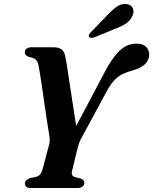

<svg xmlns="http://www.w3.org/2000/svg" viewBox="-20 -935 762 955"><path d="M331 -255.5 508.5 -591Q536 -639.5 560 -667.2Q584 -695 608 -706.5Q632 -718 658.5 -718Q690 -718 706 -702.5Q722 -687 722 -664Q722 -634.5 700.2 -614.8Q678.5 -595 635.5 -583.5Q611.5 -577 591 -567.2Q570.5 -557.5 552.5 -539.8Q534.5 -522 516.5 -491.5L389.5 -256.5Q380 -240.5 375.5 -229Q371 -217.5 368 -206.5L339 -87.5Q335 -73.5 338.8 -65.2Q342.5 -57 354 -54L379.5 -47.5Q391.5 -43.5 395.5 -38Q399.5 -32.5 399.5 -26Q399.5 -13.5 390.2 -6.8Q381 0 364.5 0H133Q117 0 110.8 -6Q104.5 -12 104.5 -22.5Q104.5 -40.5 129 -49L156 -54.5Q171 -58 178.8 -66.8Q186.5 -75.5 191.5 -92.5L224 -214Q228.5 -229 227.2 -244Q226 -259 223 -274.5Q221 -286 217 -312Q213 -338 207.8 -373Q202.5 -408 197.2 -445.8Q192 -483.5 186.8 -518Q181.5 -552.5 177.2 -578.2Q173 -604 170.5 -614.5Q166.5 -631 156.2 -639.5Q146 -648 126.5 -651Q115.5 -654.5 109.5 -660Q103.5 -665.5 103.5 -674Q103 -685.5 112 -692.8Q121 -700 137 -700H245Q272.5 -700 286.2 -689.2Q300 -678.5 304.5 -655Q307.5 -642.5 312.2 -612.5Q317 -582.5 323 -542.2Q329 -502 335.8 -458.2Q342.5 -414.5 348.8 -373.8Q355 -333 360.2 -301.5Q365.5 -270 368.5 -255ZM516.5 -862.5Q542.5 -890 566.2 -904.8Q590 -919.5 614 -914Q636 -909 641.8 -891Q647.5 -873 638 -854.5Q627.5 -832 607 -818.2Q586.5 -804.5 555.5 -793L449 -749Q441.5 -746.5 433.5 -747Q425.5 -747.5 423 -752.5Q420 -758 423.8 -764.5Q427.5 -771 434 -777Z"/></svg>

Font: Fraunces SemiBold
Style: Italic
Weight: 600
Italic angle: -16°
Version: Version 1.000;[b76b70a41]